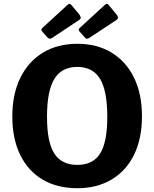

<svg xmlns="http://www.w3.org/2000/svg" viewBox="-20 -983 814 1013"><path d="M388 10Q282 10 205 -35.5Q128 -81 86.5 -166Q45 -251 45 -368Q45 -487 87.5 -573Q130 -659 207 -705.5Q284 -752 388 -752Q492 -752 568.5 -705.5Q645 -659 687 -573.5Q729 -488 729 -369Q729 -252 687.5 -167Q646 -82 569 -36Q492 10 388 10ZM388 -113Q470 -113 508 -172.5Q546 -232 546 -367Q546 -505 507.5 -567.5Q469 -630 388 -630Q306 -630 267 -567Q228 -504 228 -367Q228 -233 266.5 -173Q305 -113 388 -113ZM357 -956 399 -906Q405 -897 406 -890Q407 -883 395 -876L258 -785Q248 -779 243 -778.5Q238 -778 231 -785L205 -814Q193 -826 203 -835L337 -958Q348 -968 357 -956ZM554 -956 595 -906Q602 -897 602.5 -890Q603 -883 592 -876L454 -785Q445 -779 439.5 -778.5Q434 -778 428 -785L402 -814Q390 -826 400 -835L534 -958Q545 -968 554 -956Z"/></svg>

Font: Libre Franklin
Style: Bold
Weight: 700
Designer: Pablo Impallari, Rodrigo Fuenzalida, Nhung Nguyen
Foundry: Impallari Type
Version: Version 3.000